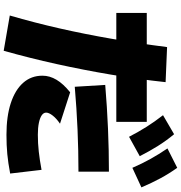

<svg xmlns="http://www.w3.org/2000/svg" viewBox="10 -905 980 1040"><g transform="rotate(90 500.0 -385.0)"><path d="M64 52Q103 -82 134 -218.5Q165 -355 190 -499.5Q215 -644 235 -800L425 -792Q409 -643 384 -495Q359 -347 327 -202Q295 -57 255 85ZM710 70Q610 70 538.5 46.5Q467 23 428.5 -20.5Q390 -64 390 -125Q390 -164 412 -201Q434 -238 480 -275L650 -220Q622 -201 606 -180.5Q590 -160 590 -145Q590 -131 604.5 -121Q619 -111 646 -105.5Q673 -100 710 -100Q756 -100 801 -105Q846 -110 900 -120L920 50Q862 61 814.5 65.5Q767 70 710 70ZM50 -525V-690H640V-525ZM440 -465Q560 -475 677 -480Q794 -485 910 -485V-320Q796 -320 681.5 -315Q567 -310 450 -300ZM721 -594Q694 -646 666.5 -689.5Q639 -733 604 -778L707 -838Q742 -796 770.5 -750.5Q799 -705 826 -652ZM889 -612Q866 -665 841 -710Q816 -755 784 -802L889 -855Q921 -810 946 -763.5Q971 -717 995 -661Z"/></g></svg>

Font: M PLUS 1 Thin Black
Style: Regular
Weight: 900
Version: Version 1.001